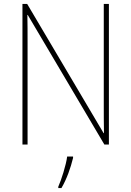

<svg xmlns="http://www.w3.org/2000/svg" viewBox="-20 -734 667 975"><path d="M533 0V-714H507V-200C507 -160 507 -107 508 -58H506L118 -714H94V0H120V-519C120 -573 120 -612 119 -658H121L510 0ZM351 68V61H321C316 103 291 181 276 214V221H292C319 175 339 118 351 68Z"/></svg>

Font: Noto Sans Gurmukhi SemiCondensed Thin
Style: Regular
Weight: 100
Width: 4
Designer: Jelle Bosma - Monotype Design Team
Foundry: Monotype Imaging Inc.
Version: Version 2.004